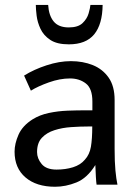

<svg xmlns="http://www.w3.org/2000/svg" viewBox="-20 -730 547 759"><path d="M197.8 8.3Q124 8.3 80.8 -28.6Q37.6 -65.4 37.6 -130.4Q37.6 -162.1 53.2 -197.5Q68.8 -232.9 108.9 -258.3Q137.2 -275.9 173.1 -283.4Q209 -291 246.8 -292.5Q284.7 -293.9 318.8 -293.9H345.2V-328.6Q345.2 -380.4 319.3 -400.1Q293.5 -419.9 256.8 -419.9Q216.8 -419.9 173.1 -404.3Q129.4 -388.7 102.1 -371.6L75.2 -431.2Q114.3 -455.6 164.3 -471.9Q214.4 -488.3 260.3 -488.3Q307.6 -488.3 346.7 -472.7Q385.7 -457 409.4 -423.3Q433.1 -389.6 433.1 -334.5V-141.1Q433.1 -89.8 436.3 -56.2Q439.5 -22.5 444.3 0H361.8Q360.4 -8.3 359.1 -29.5Q357.9 -50.8 356.9 -77.6Q324.7 -25.9 282.2 -8.8Q239.7 8.3 197.8 8.3ZM203.6 -59.6Q238.8 -59.6 268.6 -68.8Q298.3 -78.1 315.4 -98.6Q334 -118.7 339.4 -149.9Q344.7 -181.2 344.7 -230H330.6Q296.9 -230 261.2 -227.5Q225.6 -225.1 195.1 -215.3Q164.6 -205.6 145.5 -185.3Q126.5 -165 126.5 -128.9Q126.5 -103.5 144.8 -81.5Q163.1 -59.6 203.6 -59.6ZM252 -554.7Q205.1 -554.7 178.7 -572.3Q152.3 -589.8 140.1 -616Q127.9 -642.1 124.8 -668Q121.6 -693.8 121.6 -710.4H170.4Q172.9 -668.9 192.1 -645.3Q211.4 -621.6 252 -621.6Q288.6 -621.6 306.4 -638.7Q324.2 -655.8 330.3 -677Q336.4 -698.2 337.4 -710.4H385.7Q384.8 -633.8 352.3 -594.2Q319.8 -554.7 252 -554.7Z"/></svg>

Font: Shanti
Style: Regular
Weight: 400
Designer: Vernon Adams
Foundry: Vernon Adams
Version: Version 1.100; ttfautohint (v1.8.4)